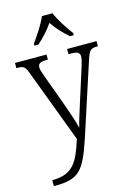

<svg xmlns="http://www.w3.org/2000/svg" viewBox="-146 -840 805 1153"><g transform="rotate(-15 256.5 -263.5)"><path d="M146 -619V-606H170C209 -641 240 -674 268 -715C295 -674 327 -641 366 -606H390V-619C361 -657 319 -721 301 -766H235C217 -721 174 -657 146 -619ZM40 202V239H45C200 239 232 197 297 1L439 -435C458 -496 468 -504 509 -504H513V-536H330V-504H346C387 -504 400 -494 400 -471C400 -457 394 -436 387 -412L318 -195C302 -143 287 -99 278 -60C270 -97 247 -164 225 -225L158 -408C146 -441 140 -459 140 -471C140 -494 152 -504 193 -504H202V-536H6V-504H9C52 -504 60 -497 77 -451L247 1C204 136 169 202 40 202Z"/></g></svg>

Font: Noto Serif Sinhala SemiCondensed Light
Style: Regular
Weight: 300
Width: 4
Designer: Jelle Bosma - Monotype Design Team
Foundry: Monotype Imaging Inc.
Version: Version 2.007